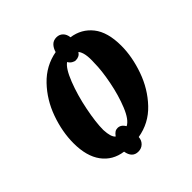

<svg xmlns="http://www.w3.org/2000/svg" viewBox="-177 -712 889 889"><g transform="rotate(-45 267.0 -267.5)"><path d="M177 7Q112 -2 75.5 -51.5Q39 -101 39 -186Q39 -260 66.5 -337.5Q94 -415 148.5 -472Q203 -529 279 -543Q285 -564 297.5 -576.5Q310 -589 330 -589Q349 -589 361.5 -576.5Q374 -564 376 -543Q439 -534 477 -486Q515 -438 515 -349Q515 -277 487.5 -199Q460 -121 405.5 -63.5Q351 -6 273 7Q272 27 258.5 40.5Q245 54 224 54Q185 54 177 7ZM370 -381Q374 -445 354 -469Q342 -450 318 -450Q310 -450 300 -456Q290 -462 284 -473Q259 -456 234.5 -393.5Q210 -331 195 -256Q180 -181 180 -132Q182 -84 199 -70Q208 -82 215.5 -87Q223 -92 233 -92Q255 -92 269 -68Q297 -82 320 -138.5Q343 -195 356.5 -264Q370 -333 370 -381Z"/></g></svg>

Font: Noto Serif CondExtraBold
Style: Italic
Weight: 800
Width: 3
Italic angle: -12°
Designer: Monotype Design Team
Foundry: Monotype Imaging Inc.
Version: Version 1.001